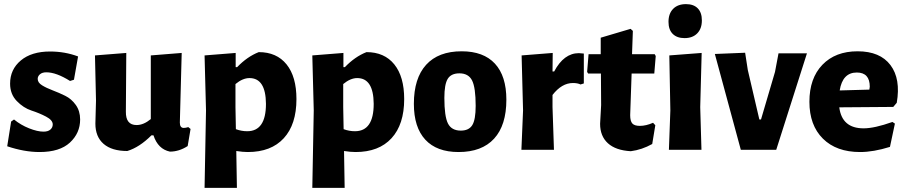

<svg xmlns="http://www.w3.org/2000/svg" viewBox="-20 -727 4403 932"><path d="M223 -477Q295 -477 359 -453L339 -340L320 -334Q253 -376 205 -376Q185 -376 174 -366.5Q163 -357 163 -344Q163 -326 184 -313Q205 -300 235.5 -288.5Q266 -277 296.5 -262Q327 -247 348 -217.5Q369 -188 369 -147Q369 -81 319.5 -35Q270 11 172 11Q98 11 15 -17L34 -137L48 -147Q81 -120 121.5 -104Q162 -88 191 -88Q213 -88 224.5 -98Q236 -108 236 -123Q236 -144 203.5 -161Q171 -178 132.5 -190.5Q94 -203 61.5 -236.5Q29 -270 29 -321Q29 -390 81 -433.5Q133 -477 223 -477Z M598 6Q523 6 483 -28.5Q443 -63 443 -127L446 -239L441 -458L593 -470L591 -185Q590 -120 643 -120Q677 -120 712 -149V-458L862 -470L853 -132Q853 -106 872 -106Q881 -106 894 -110L905 -101L891 -18Q849 9 805 9Q747 -3 725 -70H715Q657 -12 598 6Z M1124 -470V-401H1131Q1180 -452 1236 -474Q1323 -474 1371 -414.5Q1419 -355 1419 -246Q1419 -123 1357.5 -56Q1296 11 1183 11Q1159 11 1127 6L1130 185H973L980 -191L973 -458ZM1123 -207 1125 -100Q1152 -90 1180 -90Q1271 -90 1271 -223Q1270 -348 1191 -348Q1158 -348 1123 -319Z M1647 -470V-401H1654Q1703 -452 1759 -474Q1846 -474 1894 -414.5Q1942 -355 1942 -246Q1942 -123 1880.5 -56Q1819 11 1706 11Q1682 11 1650 6L1653 185H1496L1503 -191L1496 -458ZM1646 -207 1648 -100Q1675 -90 1703 -90Q1794 -90 1794 -223Q1793 -348 1714 -348Q1681 -348 1646 -319Z M2221 -478Q2327 -478 2382.5 -418Q2438 -358 2438 -243Q2438 -119 2378.5 -54Q2319 11 2206 11Q2100 11 2044.5 -49Q1989 -109 1989 -223Q1989 -347 2048.5 -412.5Q2108 -478 2221 -478ZM2210 -371Q2170 -371 2153.5 -344.5Q2137 -318 2137 -252Q2137 -162 2154.5 -127.5Q2172 -93 2217 -93Q2256 -93 2272.5 -119.5Q2289 -146 2289 -213Q2289 -302 2271.5 -336.5Q2254 -371 2210 -371Z M2663 -470 2662 -380H2670Q2717 -469 2790 -469Q2796 -469 2814 -467V-322L2798 -317Q2784 -324 2761 -324Q2707 -324 2662 -266V-207L2669 0H2511L2519 -191L2512 -458Z M3042 7Q2969 3 2931 -31.5Q2893 -66 2893 -126L2898 -217L2897 -370H2835L2830 -378L2837 -464H2896V-544L3041 -587L3052 -577L3048 -464H3158L3163 -455L3156 -370H3046L3039 -168Q3039 -139 3049.5 -127.5Q3060 -116 3086 -116Q3116 -116 3150 -131L3161 -119L3146 -28Q3096 0 3042 7Z M3310 -707Q3347 -707 3367 -686.5Q3387 -666 3387 -628Q3387 -588 3364.5 -565Q3342 -542 3303 -542Q3266 -542 3245.5 -562.5Q3225 -583 3225 -621Q3225 -661 3247.5 -684Q3270 -707 3310 -707ZM3227 0 3234 -191 3229 -458 3386 -470 3379 -207 3385 0Z M3597 -471 3610 -387 3666 -147H3674L3742 -378L3759 -468H3897L3748 0H3576L3450 -465Z M4155 11Q4040 11 3974.5 -54Q3909 -119 3909 -233Q3909 -347 3972 -412.5Q4035 -478 4143 -478Q4252 -478 4302.5 -411Q4353 -344 4333 -228L4316 -208L4054 -206Q4067 -104 4172 -104Q4225 -104 4312 -135L4324 -127L4300 -14Q4220 11 4155 11ZM4139 -375Q4070 -375 4056 -288L4200 -292L4202 -306Q4202 -375 4139 -375Z"/></svg>

Font: Alegreya Sans SC ExtraBold
Style: Regular
Weight: 800
Designer: Juan Pablo del Peral
Foundry: Huerta Tipografica
Version: Version 2.007